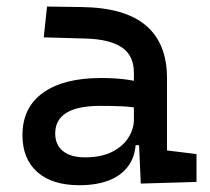

<svg xmlns="http://www.w3.org/2000/svg" viewBox="-20 -542 626 572"><path d="M399.4 4.9 392.6 -148.4 378.9 -191.4V-325.2Q378.9 -377 342.5 -401.1Q306.2 -425.3 234.4 -427.2L110.4 -430.7L120.1 -522.5L224.6 -521Q353 -519 415.3 -465.6Q477.5 -412.1 477.5 -309.6V-93.8L565.4 -83V0ZM216.8 9.8Q135.7 9.8 91.3 -29.3Q46.9 -68.4 46.9 -139.6Q46.9 -221.7 108.2 -265.6Q169.4 -309.6 281.2 -309.6Q327.6 -309.6 364 -304Q400.4 -298.3 428.7 -287.1L407.2 -216.8Q374.5 -224.1 343.3 -225.3Q312 -226.6 279.3 -226.6Q144.5 -226.6 144.5 -144.5Q144.5 -110.4 167.7 -91.8Q190.9 -73.2 233.4 -73.2Q281.7 -73.2 314.2 -89.8Q346.7 -106.4 362.8 -132.3Q378.9 -158.2 378.9 -185.5V-242.2L409.2 -109.4H368.2L384.8 -125Q384.8 -80.1 364 -50Q343.3 -20 305.7 -5.1Q268.1 9.8 216.8 9.8Z"/></svg>

Font: Cascadia Code PL
Style: Regular
Weight: 400
Monospace: yes
Designer: Aaron Bell
Foundry: Saja Typeworks
Version: Version 2102.003